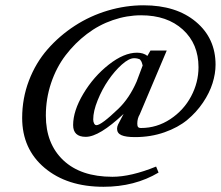

<svg xmlns="http://www.w3.org/2000/svg" viewBox="-20 -696 842 732"><path d="M374.5 16.1Q235.8 16.1 150.1 -55.9Q64.5 -127.9 64.5 -246.6Q64.5 -320.8 90.3 -388.7Q116.2 -456.5 161.4 -508.1Q206.5 -559.6 265.1 -597.7Q323.7 -635.7 391.4 -655.8Q459 -675.8 527.3 -675.8Q651.9 -675.8 726.8 -613Q801.8 -550.3 801.8 -449.2Q801.8 -415.5 790.3 -378.7Q778.8 -341.8 753.9 -304.9Q729 -268.1 694.1 -239Q659.2 -210 607.2 -191.7Q555.2 -173.3 494.6 -173.3Q459.5 -173.3 442.9 -180.7Q426.3 -188 426.3 -205.1Q426.3 -212.9 429.9 -220.9Q433.6 -229 451.2 -261.7Q358.4 -174.3 307.1 -174.3Q258.8 -174.3 258.8 -219.2Q258.8 -273.4 297.9 -338.9Q336.9 -404.3 394.8 -449.7Q452.6 -495.1 502.4 -495.1Q526.4 -495.1 542 -482.9L553.7 -503.4H615.7L512.7 -259.8Q503.4 -244.6 503.4 -224.6Q503.4 -215.8 506.3 -211.9Q509.3 -208 517.6 -208Q578.1 -208 629.4 -241.9Q680.7 -275.9 708.7 -328.9Q736.8 -381.8 736.8 -439.9Q736.8 -528.8 677 -583.3Q617.2 -637.7 518.1 -637.7Q463.9 -637.7 410.4 -619.4Q356.9 -601.1 311.3 -566.4Q265.6 -531.7 230.2 -485.4Q194.8 -439 174.8 -379.4Q154.8 -319.8 154.8 -255.4Q154.8 -147.9 221.4 -85Q288.1 -22 408.7 -22Q479 -22 575.2 -61L584.5 -38.1Q493.7 16.1 374.5 16.1ZM347.7 -218.8Q366.2 -218.8 431.2 -281.2Q473.1 -321.3 501 -385.3L523.9 -446.3Q523.4 -447.8 522 -453.1Q520.5 -458.5 519.8 -460Q519 -461.4 516.6 -465.3Q514.2 -469.2 511.5 -470.5Q508.8 -471.7 503.4 -472.9Q498 -474.1 491.2 -474.1Q471.7 -474.1 444.3 -449.7Q417 -425.3 393.1 -390.4Q369.1 -355.5 352.3 -313.7Q335.4 -272 335.4 -240.7Q335.4 -231.4 338.9 -225.1Q342.3 -218.8 347.7 -218.8Z"/></svg>

Font: Elstob 8pt SemiBold
Style: Italic
Weight: 600
Italic angle: -20°
Designer: Peter S. Baker
Version: Version 1.015